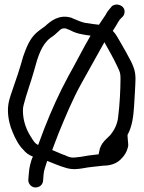

<svg xmlns="http://www.w3.org/2000/svg" viewBox="-20 -740 635 846"><path d="M545 -100C545 -113 542 -129 542 -140V-146C562 -181 568 -227 571 -275C572 -298 577 -368 577 -392C577 -424 570 -443 558 -468C545 -494 526 -527 511 -553C499 -572 493 -588 477 -604C486 -617 496 -635 502 -645C505 -651 510 -656 512 -658L520 -666C526 -672 529 -680 529 -689C529 -711 508 -720 494 -720C485 -720 476 -716 471 -711V-710L464 -702C457 -694 451 -686 445 -674C438 -664 426 -646 416 -631C398 -633 382 -635 365 -638H364C341 -640 318 -652 296 -661L295 -662H294C240 -678 203 -647 178 -624L164 -614C157 -609 149 -603 141 -596C109 -568 95 -527 81 -488V-487C68 -440 50 -386 34 -341C25 -314 15 -289 15 -254C15 -220 24 -183 36 -157C46 -132 63 -99 82 -81C94 -66 107 -57 125 -50C115 -30 108 3 107 25L105 49C102 66 116 86 136 86C151 86 169 77 170 54L172 29C173 12 181 -9 188 -31C217 -20 242 -8 275 1C301 8 326 5 348 1C372 -4 404 -6 435 -10C466 -10 492 -19 510 -36C526 -51 540 -70 545 -98ZM263 -615C270 -616 278 -611 291 -606C316 -592 347 -587 379 -583C345 -525 314 -462 281 -404C241 -330 207 -255 175 -173L148 -101C133 -109 130 -115 115 -139C97 -167 81 -207 81 -252C81 -262 82 -271 85 -281C97 -328 116 -378 130 -428C147 -492 163 -543 202 -573C215 -581 228 -592 239 -603C246 -610 253 -615 261 -615ZM237 -150C269 -228 300 -303 339 -373C372 -432 407 -495 440 -554C459 -520 482 -480 498 -445C508 -424 511 -418 511 -394C511 -345 507 -273 501 -229V-228C498 -193 483 -166 467 -146C453 -130 423 -112 417 -72L415 -63V-60C414 -60 408 -59 405 -59C384 -57 356 -53 336 -49L309 -46C292 -44 281 -49 264 -57H263C243 -64 231 -71 210 -79Z"/></svg>

Font: Stray Cat
Style: ExBd
Weight: 800
Version: Version 1.0